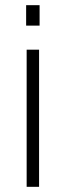

<svg xmlns="http://www.w3.org/2000/svg" viewBox="-20 -722 255 742"><path d="M83 0V-530H131V0ZM81 -623V-702H133V-623Z"/></svg>

Font: Geist ExtLt
Style: Regular
Weight: 400
Designer: Basement.studio, Andrés Briganti, Mateo Zaragoza
Foundry: Basement.studio, Vercel, Andrés Briganti, Guido Ferreyra, Mateo Zaragoza
Version: Version 1.401